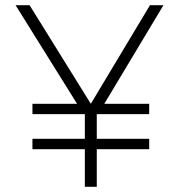

<svg xmlns="http://www.w3.org/2000/svg" viewBox="-20 -720 690 740"><path d="M105 -320H277L40 -700H94L330 -320L558 -700H610L382 -320H555V-280H353V-185H555V-145H353V0H307V-145H105V-185H307V-280H105Z"/></svg>

Font: Retni Sans Light
Style: Regular
Weight: 300
Designer: Vitaly Kuzmin
Foundry: ParaType Ltd.
Version: Version 1.00;March 2, 2019;FontCreator 11.5.0.2425 64-bit; t